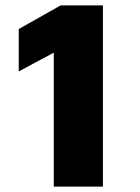

<svg xmlns="http://www.w3.org/2000/svg" viewBox="-20 -687 514 707"><path d="M178 0V-493L49 -424V-580L203 -667H359V0Z"/></svg>

Font: Maven Pro ExtraBold
Style: Regular
Weight: 800
Designer: Joe Prince
Foundry: Joe Prince
Version: Version 2.100